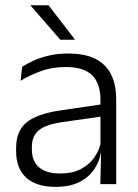

<svg xmlns="http://www.w3.org/2000/svg" viewBox="-20 -702 526 732"><path d="M362.5 0 365.5 -121.5 363 -131V-288.5V-321Q363 -384 331.2 -415.2Q299.5 -446.5 231.5 -446.5Q178.5 -446.5 135 -430.5Q91.5 -414.5 58.5 -394L64.5 -447.5Q82.5 -459 108 -470.8Q133.5 -482.5 166.8 -490.2Q200 -498 240 -498Q289 -498 323.8 -486Q358.5 -474 380.5 -451Q402.5 -428 412.8 -395.5Q423 -363 423 -322.5V0ZM191.5 10.5Q119 10.5 80.2 -24.5Q41.5 -59.5 41.5 -125V-138Q41.5 -202.5 81.2 -235.2Q121 -268 210 -281L373 -305L376 -259L217.5 -236.5Q155.5 -227.5 128.5 -205.8Q101.5 -184 101.5 -141.5V-132.5Q101.5 -87.5 129 -64Q156.5 -40.5 209.5 -40.5Q255 -40.5 287.2 -57Q319.5 -73.5 339.2 -101.2Q359 -129 365.5 -163.5L377.5 -120.5H365Q359 -86 338.8 -56Q318.5 -26 282.2 -7.8Q246 10.5 191.5 10.5ZM165 -682 265 -552V-550.5H210L96.5 -681V-682Z"/></svg>

Font: Anek Latin Light
Style: Regular
Weight: 300
Designer: Yesha Goshar
Foundry: Ek Type
Version: Version 1.003